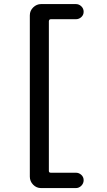

<svg xmlns="http://www.w3.org/2000/svg" viewBox="-20 -790 540 965"><path d="M186.5 155.3Q163.1 155.3 146.5 138.2Q129.9 121.1 129.9 97.7V-712.9Q129.9 -736.3 147 -752.9Q164.1 -769.5 186.5 -769.5H361.3Q377 -769.5 388.7 -758.3Q400.4 -747.1 400.4 -731Q400.4 -714.8 388.7 -704.1Q377 -693.4 361.3 -693.4H235.4Q226.6 -693.4 225.6 -683.6V69.3Q225.6 78.1 235.4 78.1H361.3Q377 78.1 388.7 88.9Q400.4 99.6 400.4 115.7Q400.4 131.8 388.7 143.6Q377 155.3 361.3 155.3Z"/></svg>

Font: Rounded Mgen+ 2m medium
Style: Regular
Weight: 500
Designer: [Source Han Sans]
Ryoko NISHIZUKA  (kana & ideographs); Paul D. Hunt (Latin, Greek & Cyrillic); Wenlong ZHANG  (bopomofo
Version: Version 1.059.20150602